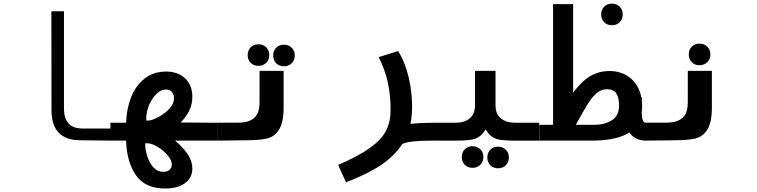

<svg xmlns="http://www.w3.org/2000/svg" viewBox="-20 -788 4240 1076"><path d="M268.5 -172 268 -725H338.5V-180Q338.5 -126.5 363.2 -97Q388 -67.5 448 -67.5H601.5V0L430.5 -2Q349.5 -2 309 -44.2Q268.5 -86.5 268.5 -172Z M686.5 0H599V-100H686.5Q689.5 -180.5 715.8 -245.5Q742 -310.5 791.8 -348.8Q841.5 -387 912.5 -387Q953.5 -387 986.5 -370.5Q1019.5 -354 1038.8 -322.2Q1058 -290.5 1058 -246Q1058 -205.5 1041.5 -170.2Q1025 -135 992.5 -101.5L1201 -100V0H961Q1010.5 42 1034.2 79.8Q1058 117.5 1058 156Q1058 190.5 1039.8 215.8Q1021.5 241 987 254.8Q952.5 268.5 905.5 268.5Q794 268.5 742.2 194.5Q690.5 120.5 686.5 0ZM943 135.5Q943 110 919 81.8Q895 53.5 862.2 34.2Q829.5 15 806 15H793.5Q793.5 49.5 805 86.8Q816.5 124 839.5 149.5Q862.5 175 895 175Q917 175 930 164Q943 153 943 135.5ZM955 -237.5Q955 -258.5 943.2 -272.5Q931.5 -286.5 909.5 -286.5Q887 -286.5 866.2 -270Q845.5 -253.5 827.5 -223Q813 -198 806.2 -172.5Q799.5 -147 799.5 -112.5H812.5Q829 -112.5 864.2 -130.2Q899.5 -148 927.2 -176.5Q955 -205 955 -237.5Z M1201.5 -100.5H1311.5Q1360 -100.5 1387.2 -115.2Q1414.5 -130 1424.5 -155Q1434.5 -180 1434.5 -216V-391H1569.5V-187.5Q1569.5 -102.5 1544.5 -62.5Q1519.5 -22.5 1478 -12.2Q1436.5 -2 1362.5 -2L1293.5 -1L1201.5 0ZM1368 -479.5Q1368 -506 1384.8 -523Q1401.5 -540 1428 -540Q1454.5 -540 1471.8 -523Q1489 -506 1489 -479.5Q1489 -453 1471.8 -436Q1454.5 -419 1428 -419Q1401.5 -419 1384.8 -436Q1368 -453 1368 -479.5ZM1511 -477Q1511 -503.5 1527.8 -520.5Q1544.5 -537.5 1571 -537.5Q1597.5 -537.5 1614.8 -520.5Q1632 -503.5 1632 -477Q1632 -450.5 1614.8 -433.5Q1597.5 -416.5 1571 -416.5Q1544.5 -416.5 1527.8 -433.5Q1511 -450.5 1511 -477Z M2169 -172.5Q2169 -256 2152.8 -328.5Q2136.5 -401 2102 -468L2211.5 -502Q2249.5 -440.5 2269.5 -358Q2289.5 -275.5 2289.5 -190.5Q2289.5 -137 2280 -94Q2338 -100 2401.5 -100V0Q2340 0 2300.5 4Q2261 8 2234.5 18.5Q2191 86.5 2113.5 138Q2036 189.5 1919 233.5L1875 136.5Q1992 85.5 2055.5 39.2Q2119 -7 2144 -56.5Q2169 -106 2169 -172.5Z M2568 92Q2568 65.5 2584.8 48.5Q2601.5 31.5 2628 31.5Q2654.5 31.5 2671.8 48.5Q2689 65.5 2689 92Q2689 118.5 2671.8 135.5Q2654.5 152.5 2628 152.5Q2601.5 152.5 2584.8 135.5Q2568 118.5 2568 92ZM2711 94.5Q2711 68 2727.8 51Q2744.5 34 2771 34Q2797.5 34 2814.8 51Q2832 68 2832 94.5Q2832 121 2814.8 138Q2797.5 155 2771 155Q2744.5 155 2727.8 138Q2711 121 2711 94.5ZM2642 -197.5V-391H2757V-197.5Q2757 -149.5 2786.8 -124.8Q2816.5 -100 2869 -100H3001.5V0L2883.5 0.5Q2820.5 0.5 2789.5 -3.5Q2758.5 -7.5 2739.2 -20.5Q2720 -33.5 2702 -62.5Q2683 -33.5 2663.2 -20.5Q2643.5 -7.5 2612.2 -3.5Q2581 0.5 2518 0.5L2398.5 0V-100H2531Q2583.5 -100 2612.8 -124.8Q2642 -149.5 2642 -197.5Z M3002.5 -88.5H3079.5V-765H3192V-269Q3224 -311 3254 -337Q3284 -363 3319 -376.5Q3354 -390 3398.5 -390Q3441 -390 3477.8 -372.8Q3514.5 -355.5 3539.8 -322.5Q3565 -289.5 3574 -243.5L3576.5 -244V-227.5Q3578.5 -213.5 3578.5 -194Q3578.5 -177 3576 -158Q3577 -128.5 3582.2 -114.2Q3587.5 -100 3601.5 -100V0Q3537.5 0 3507.5 -46Q3438.5 0 3295 0H3002.5ZM3449.5 -197.5Q3449.5 -240.5 3434 -264.2Q3418.5 -288 3381 -288Q3350 -288 3324.5 -266.8Q3299 -245.5 3274.8 -206.8Q3250.5 -168 3207 -88.5H3311Q3370 -88.5 3409.8 -114.5Q3449.5 -140.5 3449.5 -197.5ZM3349 -707Q3349 -733.5 3365.8 -750.5Q3382.5 -767.5 3409 -767.5Q3435.5 -767.5 3452.8 -750.5Q3470 -733.5 3470 -707Q3470 -680.5 3452.8 -663.5Q3435.5 -646.5 3409 -646.5Q3382.5 -646.5 3365.8 -663.5Q3349 -680.5 3349 -707Z M3601.5 -100.5H3711.5Q3760 -100.5 3787.2 -115.2Q3814.5 -130 3824.5 -155Q3834.5 -180 3834.5 -216V-391H3969.5V-187.5Q3969.5 -102.5 3944.5 -62.5Q3919.5 -22.5 3878 -12.2Q3836.5 -2 3762.5 -2L3693.5 -1L3601.5 0ZM3840 -483Q3840 -509.5 3856.8 -526.5Q3873.5 -543.5 3900 -543.5Q3926.5 -543.5 3943.8 -526.5Q3961 -509.5 3961 -483Q3961 -456.5 3943.8 -439.5Q3926.5 -422.5 3900 -422.5Q3873.5 -422.5 3856.8 -439.5Q3840 -456.5 3840 -483Z"/></svg>

Font: JuliaMono
Style: Bold
Weight: 700
Monospace: yes
Designer: cormullion
Foundry: corm
Version: Version 0.055; ttfautohint (v1.8.4)